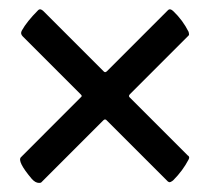

<svg xmlns="http://www.w3.org/2000/svg" viewBox="-20 -449 455 416"><path d="M64.5 -52.7Q56.6 -52.7 48.8 -61.5Q16.6 -99.6 25.4 -108.4L156.2 -239.3Q158.2 -241.2 155.3 -244.1L29.3 -370.1Q23.4 -376 27.3 -382.8Q38.1 -402.3 62.5 -426.8Q67.4 -431.6 74.2 -424.8L205.1 -293.9Q208 -291 211.9 -294.9L343.8 -426.8Q348.6 -431.6 355.5 -424.8Q376 -405.3 388.7 -379.9L389.6 -375Q389.6 -373 388.7 -372.1L261.7 -245.1Q257.8 -241.2 260.7 -238.3L387.7 -111.3H388.7L389.6 -108.4Q390.6 -107.4 388.7 -103.5Q376 -79.1 355.5 -58.6Q353.5 -56.6 349.6 -54.7Q346.7 -53.7 345.7 -54.7L343.8 -55.7L211.9 -187.5Q208 -192.4 204.1 -188.5L69.3 -53.7Q68.4 -52.7 64.5 -52.7Z"/></svg>

Font: Crimson Text Bold
Style: Bold
Weight: 700
Designer: Sebastian Kosch
Foundry: Sebastian Kosch
Version: Version 1.10 July 1, 2025